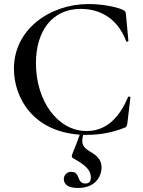

<svg xmlns="http://www.w3.org/2000/svg" viewBox="-20 -656 709 951"><path d="M614 -175C566 -60 496 -7 409 -7C265 -7 158 -157 158 -343C158 -503 239 -612 380 -612C485 -612 566 -556 605 -452C607 -447 616 -450 616 -453L604 -583C603 -597 601 -601 589 -607C550 -625 477 -636 419 -636C226 -636 49 -510 49 -316C49 -172 143 -5 375 11C360 54 357 60 340 102C333 120 334 124 346 130C409 165 430 189 430 224C430 243 420 253 404 253C356 253 382 195 332 195C312 195 296 212 296 230C296 261 323 275 367 275C451 275 483 219 483 173C483 133 456 112 428 96C389 73 381 56 392 12H410C471 12 533 2 596 -23C607 -27 608 -30 611 -46L626 -174C626 -177 616 -180 614 -175Z"/></svg>

Font: Cormorant SC Semi
Style: Regular
Weight: 600
Designer: Christian Thalmann (Catharsis Fonts)
Version: Version 1.000;PS 001.000;hotconv 1.0.70;makeotf.lib2.5.58329